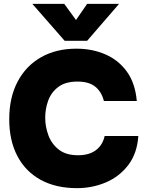

<svg xmlns="http://www.w3.org/2000/svg" viewBox="-20 -970 761 998"><path d="M380 8Q270 8 191 -35.5Q112 -79 70 -159.5Q28 -240 28 -350Q28 -463 71.5 -545.5Q115 -628 193.5 -672.5Q272 -717 377 -717Q460 -717 528.5 -687Q597 -657 640 -597Q683 -537 691 -445H520Q508 -493 475 -519.5Q442 -546 383 -546Q320 -546 283 -518Q246 -490 230.5 -447Q215 -404 215 -358Q215 -312 231.5 -267Q248 -222 285.5 -192.5Q323 -163 386 -163Q424 -163 452 -174.5Q480 -186 498.5 -208.5Q517 -231 524 -263H699Q693 -173 647 -112.5Q601 -52 530.5 -22Q460 8 380 8ZM316 -758 148 -950H314L375 -866L433 -950H599L433 -758Z"/></svg>

Font: Onest Black
Style: Regular
Weight: 900
Designer: Dmitri Voloshin, Andrey Kudryavtsev
Foundry: Dmitri Voloshin, Andrey Kudryavtsev
Version: Version 1.000;gftools[0.9.33]